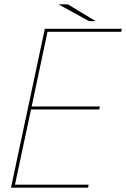

<svg xmlns="http://www.w3.org/2000/svg" viewBox="-20 -871 586 891"><path d="M193.5 -723.5 202 -730.5 125.5 -370 120 -377H443.5L440.5 -363H117L125.5 -370L48 -7L42.5 -14H391.5L388.5 0H31L188 -737.5H545.5L542.5 -723.5ZM424 -773H393L251 -851H294.5Z"/></svg>

Font: Epilogue Thin
Style: Italic
Weight: 250
Italic angle: -12°
Designer: Tyler Finck
Foundry: Etcetera Type Co
Version: Version 2.112